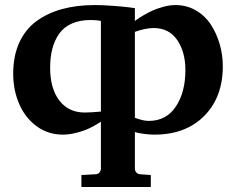

<svg xmlns="http://www.w3.org/2000/svg" viewBox="-20 -520 933 759"><path d="M378.9 -79.1V-437Q361.8 -440.9 338.9 -440.9Q295.4 -440.9 263.7 -426.8Q231.9 -412.6 213.6 -386.2Q195.3 -359.9 186.8 -326.7Q178.2 -293.5 178.2 -252Q178.2 -169.9 214.6 -122.6Q251 -75.2 314.9 -75.2Q327.6 -75.2 343.8 -76.2Q359.9 -77.1 369.1 -78.1ZM513.2 2V146Q513.2 155.8 519.5 162.4Q525.9 168.9 535.2 168.9L576.2 171.9V219.2H301.8V171.9L356.9 168.9Q366.7 168.9 372.8 162.4Q378.9 155.8 378.9 146V-39.1Q376 -37.1 370.8 -33.7Q365.7 -30.3 349.4 -21.2Q333 -12.2 316.2 -5.6Q299.3 1 274.9 6.6Q250.5 12.2 228 12.2Q169.9 12.2 124.5 -21.2Q79.1 -54.7 55.7 -109.4Q32.2 -164.1 32.2 -229Q32.2 -298.3 55.9 -350.8Q79.6 -403.3 123 -435.5Q166.5 -467.8 224.6 -483.9Q282.7 -500 355 -500Q385.3 -500 424.8 -497.1Q464.4 -494.1 488.8 -491.2L513.2 -487.8V-437Q516.6 -439.5 522.5 -443.8Q528.3 -448.2 546.4 -459Q564.5 -469.7 582.5 -478Q600.6 -486.3 626 -493.2Q651.4 -500 673.8 -500Q717.8 -500 754.2 -479Q790.5 -458 813.2 -423.3Q835.9 -388.7 848.4 -345.9Q860.8 -303.2 860.8 -257.8Q860.8 -135.7 787.4 -61.8Q713.9 12.2 590.8 12.2Q573.2 12.2 553.7 9.8Q534.2 7.3 523.4 4.9ZM712.9 -243.2Q712.9 -314 680.7 -361.6Q648.4 -409.2 586.9 -409.2Q571.3 -409.2 552.7 -405.3Q534.2 -401.4 523.4 -397.5L513.2 -394V-54.2Q546.9 -42 567.9 -42Q637.2 -42 675 -98.6Q712.9 -155.3 712.9 -243.2Z"/></svg>

Font: Veleka
Style: Bold
Weight: 700
Designer: Stefan Peev, Context Ltd, 2016; SIL International, 1997-2014.
Foundry: Stefan Peev, Context Ltd, 2016
Version: Version 1.000